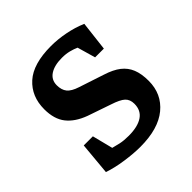

<svg xmlns="http://www.w3.org/2000/svg" viewBox="-145 -610 729 729"><g transform="rotate(-45 220.0 -245.5)"><path d="M202 10Q167 10 122 3.5Q77 -3 42 -15L54 -146H103L124 -63Q138 -59 156.5 -55Q175 -51 201 -51Q249 -51 275.5 -68.5Q302 -86 302 -122Q302 -145 288 -158Q274 -171 237 -183L144 -215Q95 -233 70 -264.5Q45 -296 45 -349Q45 -418 91 -459.5Q137 -501 233 -501Q269 -501 308 -493.5Q347 -486 382 -471L368 -352H321L300 -425Q287 -431 269.5 -435.5Q252 -440 231 -440Q190 -440 166.5 -424.5Q143 -409 143 -380Q143 -355 155 -340Q167 -325 198 -315L298 -282Q336 -270 358.5 -252.5Q381 -235 391.5 -209Q402 -183 402 -145Q402 -75 350.5 -32.5Q299 10 202 10Z"/></g></svg>

Font: Manuale SemiBold
Style: Regular
Weight: 600
Version: Version 1.002